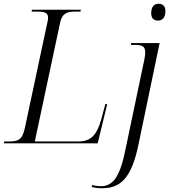

<svg xmlns="http://www.w3.org/2000/svg" viewBox="-34 -766 913 1026"><path d="M810 -656C829 -656 850 -667 850 -707C850 -735 834 -746 813 -746C789 -746 774 -729 774 -696C774 -667 789 -656 810 -656ZM-14 0H488L539 -210H529L507 -128C486 -53 457 -10 386 -10H152L287 -644C298 -695 323 -704 370 -704H396L398 -714H137L135 -704H162C198 -704 223 -701 223 -672C223 -667 222 -657 220 -650L99 -83C85 -17 62 -10 12 -10H-11ZM511 240C609 240 668 187 705 11L819 -536H667L665 -526H682C725 -526 742 -520 742 -486C742 -475 740 -462 738 -451L640 16C610 172 574 229 505 229C489 229 470 226 458 223L456 233C469 237 489 240 511 240Z"/></svg>

Font: Noto Serif Display Light
Style: Italic
Weight: 300
Italic angle: -12°
Designer: Monotype Design Team
Foundry: Monotype Imaging Inc.
Version: Version 2.009